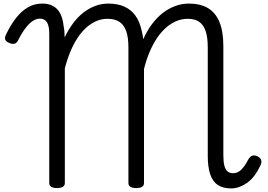

<svg xmlns="http://www.w3.org/2000/svg" viewBox="-20 -1035 1497 1072"><path d="M1270 17Q1224 17 1195 -3Q1166 -23 1153 -64Q1140 -105 1140 -165V-770Q1140 -827 1128 -862Q1116 -897 1091.5 -913.5Q1067 -930 1029 -930Q996 -930 965.5 -917.5Q935 -905 907.5 -881Q880 -857 857 -823Q834 -789 815.5 -745.5Q797 -702 784 -650V-13Q784 1 773 8Q762 15 741 15Q719 15 708 8Q697 1 697 -13V-771Q697 -826 684.5 -861.5Q672 -897 646 -913.5Q620 -930 580 -930Q548 -930 518.5 -917.5Q489 -905 462.5 -881.5Q436 -858 413.5 -824Q391 -790 373 -747Q355 -704 342 -653V-13Q342 1 331 8Q320 15 299 15Q277 15 266 8Q255 1 255 -13V-848Q255 -889 242.5 -910Q230 -931 203 -931Q183 -931 163 -918Q143 -905 122 -877.5Q101 -850 80 -808Q72 -793 59 -790.5Q46 -788 28 -797Q11 -805 8.5 -816.5Q6 -828 15 -845Q41 -899 71.5 -937Q102 -975 137.5 -995Q173 -1015 215 -1015Q269 -1015 298.5 -984.5Q328 -954 335 -891Q338 -876 339.5 -859.5Q341 -843 341 -826Q362 -870 388 -905Q414 -940 445.5 -964.5Q477 -989 512 -1002Q547 -1015 585 -1015Q636 -1015 673.5 -998.5Q711 -982 735.5 -948.5Q760 -915 771 -864Q774 -853 776 -841Q778 -829 780 -816Q800 -862 827.5 -899Q855 -936 887.5 -961.5Q920 -987 957.5 -1001Q995 -1015 1035 -1015Q1099 -1015 1141.5 -989.5Q1184 -964 1205.5 -911.5Q1227 -859 1227 -778V-169Q1227 -131 1233 -109Q1239 -87 1251 -77.5Q1263 -68 1281 -68Q1299 -68 1313.5 -77Q1328 -86 1341.5 -104Q1355 -122 1367 -146Q1377 -162 1389.5 -166Q1402 -170 1420 -161Q1435 -153 1438.5 -140.5Q1442 -128 1434 -111Q1420 -81 1402 -56.5Q1384 -32 1362 -16Q1340 0 1317 8.5Q1294 17 1270 17Z"/></svg>

Font: Playwrite PE
Style: Regular
Weight: 400
Designer: Veronika Burian, José Scaglione
Foundry: TypeTogether
Version: Version 1.002